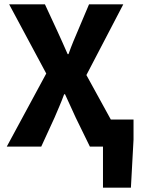

<svg xmlns="http://www.w3.org/2000/svg" viewBox="-20 -672 645 880"><path d="M452 188V0H392L327 -133Q315 -159 303.5 -184.5Q292 -210 278 -240H274Q263 -210 252 -184.5Q241 -159 230 -133L169 0H11L192 -335L22 -652H186L243 -529Q254 -506 265 -480.5Q276 -455 290 -424H294Q305 -455 315.5 -480.5Q326 -506 336 -529L388 -652H545L376 -328L488 -124H592V-32L580 188Z"/></svg>

Font: Giro Regular
Style: Bold
Weight: 700
Designer: Paul D. Hunt
Foundry: Adobe Systems Incorporated
Version: Version 1.000;PS 1.0;hotconv 1.0.88;makeotf.lib2.5.647800